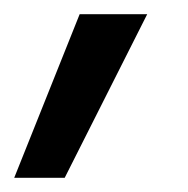

<svg xmlns="http://www.w3.org/2000/svg" viewBox="-46 -141 264 270"><path d="M-26 109 66 -121H161L45 109Z"/></svg>

Font: Ysabeau SemiBold
Style: Italic
Weight: 600
Italic angle: -12°
Designer: Christian Thalmann (Catharsis Fonts)
Version: Version 2.002